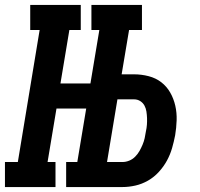

<svg xmlns="http://www.w3.org/2000/svg" viewBox="-37 -755 807 775"><path d="M-17 0V-101H35L123 -634H85V-735H289V-634H243L207 -418H328L364 -634H332V-735H536V-634H484L454 -455H504Q534 -455 563 -447.5Q592 -440 614 -423Q636 -406 650 -381.5Q664 -357 670.5 -328.5Q677 -300 676 -269.5Q675 -239 670 -209Q665 -183 657.5 -157Q650 -131 637 -107Q624 -83 604.5 -61.5Q585 -40 560.5 -26Q536 -12 509.5 -6Q483 0 457 0H230V-101H275L311 -317H191L155 -101H187V0ZM457 -101Q471 -101 484.5 -106.5Q498 -112 508.5 -122.5Q519 -133 526 -145.5Q533 -158 538.5 -171Q544 -184 547 -197.5Q550 -211 552 -225Q555 -238 556 -251.5Q557 -265 556.5 -278.5Q556 -292 554 -305Q552 -318 546 -329Q540 -340 529 -347Q518 -354 504 -354H437L395 -101Z"/></svg>

Font: Iosevka Etoile Oblique
Style: Bold
Weight: 700
Italic angle: -9°
Designer: Belleve Invis
Foundry: Belleve Invis
Version: Version 15.5.2; ttfautohint (v1.8.4)